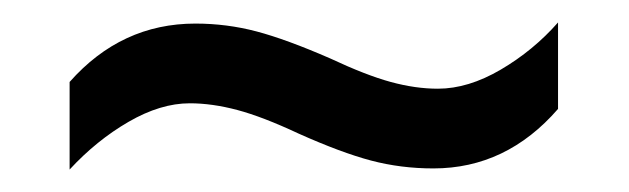

<svg xmlns="http://www.w3.org/2000/svg" viewBox="-20 -428 560 171"><path d="M246 -309Q214 -324 191.5 -330Q169 -336 149 -336Q123 -336 94.5 -319.5Q66 -303 42 -277V-355Q88 -407 154 -407Q182 -407 208.5 -400Q235 -393 274 -376Q306 -361 328 -355Q350 -349 370 -349Q397 -349 426 -366Q455 -383 477 -408V-331Q431 -278 366 -278Q337 -278 310.5 -285Q284 -292 246 -309Z"/></svg>

Font: Noto Sans Kannada SemiCondensed
Style: Regular
Weight: 400
Width: 4
Designer: Jelle Bosma - Monotype Design Team
Foundry: Monotype Imaging Inc.
Version: Version 2.005; ttfautohint (v1.8.4.7-5d5b)